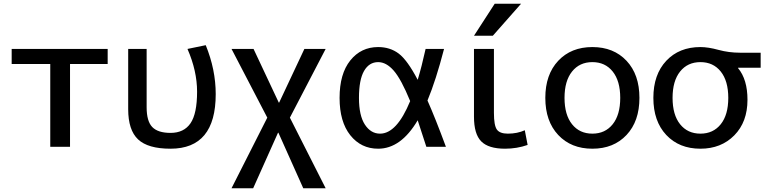

<svg xmlns="http://www.w3.org/2000/svg" viewBox="-20 -780 4083 1020"><path d="M352 -440V0H247V-440H42V-520H552V-440Z M1073 -540Q1126 -410 1126 -280Q1126 10 886 10Q766 10 713.5 -39.5Q661 -89 661 -200V-520H759V-210Q759 -136 789 -105Q819 -74 886 -74Q957 -74 992 -125Q1027 -176 1027 -293Q1027 -403 976 -520Z M1327 -520 1461 -235H1463L1597 -520H1710L1520 -155L1710 220H1591L1459 -75H1457L1325 220H1210L1400 -155L1210 -520Z M2251 -246Q2292 -154 2349 0H2245Q2205 -124 2199 -141Q2110 10 1989 10Q1898 10 1841 -61.5Q1784 -133 1784 -260Q1784 -388 1841 -459Q1898 -530 1989 -530Q2052 -530 2098 -495.5Q2144 -461 2199 -356Q2220 -425 2241 -520H2339Q2296 -354 2251 -246ZM2159 -243Q2111 -360 2071.5 -405Q2032 -450 1989 -450Q1941 -450 1914 -403Q1887 -356 1887 -260Q1887 -166 1918.5 -118Q1950 -70 1999 -70Q2088 -70 2159 -243Z M2604 -520V-180Q2604 -114 2619.5 -92Q2635 -70 2678 -70Q2728 -70 2768 -88L2783 -10Q2726 10 2663 10Q2575 10 2536.5 -29Q2498 -68 2498 -160V-520ZM2608 -760H2748L2598 -590H2498Z M2945.5 -457Q3014 -530 3127 -530Q3240 -530 3308.5 -457Q3377 -384 3377 -260Q3377 -136 3308.5 -63Q3240 10 3127 10Q3014 10 2945.5 -63Q2877 -136 2877 -260Q2877 -384 2945.5 -457ZM3019 -120Q3059 -70 3127 -70Q3195 -70 3235 -120Q3275 -170 3275 -260Q3275 -350 3235 -400Q3195 -450 3127 -450Q3059 -450 3019 -400Q2979 -350 2979 -260Q2979 -170 3019 -120Z M3901 -420V-418Q3951 -358 3951 -250Q3951 -132 3881 -61Q3811 10 3701 10Q3588 10 3519.5 -63Q3451 -136 3451 -260Q3451 -384 3519.5 -457Q3588 -530 3701 -530Q3742 -530 3797 -515Q3852 -500 3911 -500H4021V-420ZM3593 -120Q3633 -70 3701 -70Q3769 -70 3809 -120Q3849 -170 3849 -260Q3849 -350 3809 -400Q3769 -450 3701 -450Q3633 -450 3593 -400Q3553 -350 3553 -260Q3553 -170 3593 -120Z"/></svg>

Font: M PLUS 1p Medium
Style: Regular
Weight: 500
Version: Version 1.062